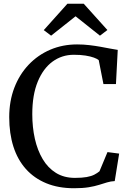

<svg xmlns="http://www.w3.org/2000/svg" viewBox="-20 -989 694 1020"><path d="M373.5 11Q290 11 225.8 -15.5Q161.5 -42 117.5 -91.2Q73.5 -140.5 51.2 -210.2Q29 -280 29 -366.5Q29 -452 56.2 -523Q83.5 -594 132.5 -645.5Q181.5 -697 247 -725Q312.5 -753 389.5 -753Q424 -753 455.2 -749.2Q486.5 -745.5 514 -740.5Q541.5 -735.5 564.8 -731Q588 -726.5 605.5 -724L596 -542.5H529.5L504.5 -669.5Q496.5 -676.5 478.8 -683Q461 -689.5 434.2 -693.8Q407.5 -698 372 -698Q309 -698 259.2 -661.8Q209.5 -625.5 180.5 -555.2Q151.5 -485 151.5 -382.5Q151.5 -313 165.2 -251.8Q179 -190.5 206.8 -143.8Q234.5 -97 277.2 -70.5Q320 -44 378 -44Q416 -44 440.8 -48.5Q465.5 -53 481.2 -61.2Q497 -69.5 508.5 -79L551 -181L613 -173L589.5 -27Q568.5 -26 548.8 -20Q529 -14 506 -6.8Q483 0.5 451 5.8Q419 11 373.5 11ZM251.5 -799.5 212.5 -829 338 -969H425L550.5 -829.5L511 -799.5L381.5 -902.5Z"/></svg>

Font: Merriweather Light 18pt
Style: Regular
Weight: 400
Version: Version 2.100